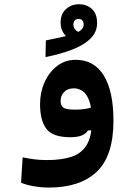

<svg xmlns="http://www.w3.org/2000/svg" viewBox="-20 -634 626 894"><path d="M208 239.3Q173.3 239.3 138.4 233.4Q103.5 227.5 78.1 216.8L85.4 98.6Q114.3 104.5 140.4 107.9Q166.5 111.3 199.2 111.3Q265.6 111.3 312.3 96.2Q358.9 81.1 383.3 41.5Q407.7 2 407.7 -70.3Q407.7 -131.8 395.5 -164.8Q383.3 -197.8 364.3 -210.2Q345.2 -222.7 324.7 -222.7Q294.9 -222.7 278.6 -205.8Q262.2 -189 262.2 -163.1Q262.2 -143.6 274.4 -133.5Q286.6 -123.5 328.6 -123.5Q360.8 -123.5 387.7 -128.9Q414.6 -134.3 453.1 -143.6L446.8 -26.9H389.6Q381.3 -12.2 361.8 -3.7Q342.3 4.9 307.1 4.9Q225.6 4.9 196 -34.2Q166.5 -73.2 166.5 -149.9Q166.5 -204.1 187.5 -251Q208.5 -297.9 245.8 -326.7Q283.2 -355.5 332 -355.5Q418.5 -355.5 463.4 -282.2Q508.3 -209 508.3 -71.8Q508.3 92.3 430.4 165.8Q352.5 239.3 208 239.3ZM191.9 -368.2 193.4 -445.8Q269.5 -460.4 307.1 -471.7Q344.7 -482.9 357.2 -494.1Q369.6 -505.4 369.6 -520Q369.6 -531.2 363.8 -538.6Q357.9 -545.9 346.2 -545.9Q334 -545.9 327.9 -538.6Q321.8 -531.2 321.8 -520Q321.8 -505.9 330.1 -496.6Q338.4 -487.3 353.5 -481L305.2 -450.2Q289.1 -460.9 275.6 -480.5Q262.2 -500 262.2 -528.8Q262.2 -569.3 287.4 -591.8Q312.5 -614.3 348.1 -614.3Q383.3 -614.3 407.7 -592.5Q432.1 -570.8 432.1 -526.4Q432.1 -484.4 400.9 -453.9Q369.6 -423.3 315.2 -402.6Q260.7 -381.8 191.9 -368.2Z"/></svg>

Font: Cascadia Mono
Style: Regular
Weight: 400
Monospace: yes
Designer: Aaron Bell
Foundry: Saja Typeworks
Version: Version 2404.023